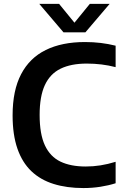

<svg xmlns="http://www.w3.org/2000/svg" viewBox="-20 -968 644 998"><path d="M413.5 9.5Q327 9.5 258.8 -11.8Q190.5 -33 143 -78.2Q95.5 -123.5 70.5 -195.5Q45.5 -267.5 45.5 -368.5Q45.5 -498 89.8 -582.5Q134 -667 218 -708.2Q302 -749.5 421.5 -749.5Q464 -749.5 503.5 -744.8Q543 -740 581 -730.5V-619Q544.5 -628.5 507.2 -633Q470 -637.5 431 -637.5Q349.5 -637.5 295 -611Q240.5 -584.5 213.2 -525.8Q186 -467 186 -370.5Q186 -271 213.5 -212.2Q241 -153.5 294.2 -128Q347.5 -102.5 425.5 -102.5Q464.5 -102.5 502.5 -108.5Q540.5 -114.5 581 -127V-15.5Q545 -4 502 2.8Q459 9.5 413.5 9.5ZM310 -800 184 -948H287L378 -836.5H356L447 -948H550L424 -800Z"/></svg>

Font: Encode Sans SC Condensed Thin SemiBold
Style: Regular
Weight: 600
Version: Version 3.002